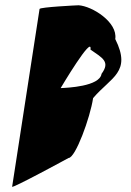

<svg xmlns="http://www.w3.org/2000/svg" viewBox="-20 -722 497 728"><path d="M26 -14C25 -6 240 -123 240 -123C266 -123 322 -276 333 -350C401 -430 480 -448 417 -574C427 -638 329 -699 278 -702C273 -702 131 -695 130 -688ZM210 -388C210 -388 332 -594 323 -534C369 -502 399 -488 365 -442C358 -394 234 -389 210 -388Z"/></svg>

Font: Ampere
Style: UltCndIta
Weight: 400
Version: Version 1